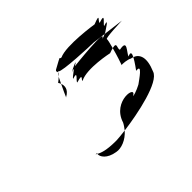

<svg xmlns="http://www.w3.org/2000/svg" viewBox="-98 -814 771 771"><g transform="rotate(-45 287.5 -428.5)"><path d="M121 -263C117 -260 120 -262 122 -263ZM122 -263C125 -264 129 -265 128 -261L127 -260ZM198 -510C197 -508 198 -508 199 -510ZM217 -573C217 -573 221 -568 223 -562C228 -572 232 -581 236 -589C232 -585 225 -579 217 -573ZM199 -510C202 -517 212 -540 223 -562C228 -549 230 -526 199 -510ZM127 -260C125 -245 141 -219 186 -212C211 -207 246 -220 271 -249C246 -246 227 -244 218 -244C161 -244 141 -253 127 -260ZM236 -589C240 -596 244 -601 247 -604C247 -601 244 -597 236 -589ZM249 -617C241 -611 247 -609 247 -604C249 -606 250 -606 251 -605C259 -593 416 -587 433 -587L488 -580C503 -586 517 -593 493 -582C501 -588 554 -619 509 -604C511 -612 557 -643 506 -626C501 -632 542 -658 487 -636C487 -636 346 -658 299 -636C282 -636 313 -652 249 -617ZM271 -542C273 -550 325 -580 286 -564C294 -570 350 -596 312 -573C312 -573 515 -596 468 -573C471 -573 480 -576 488 -580L575 -569C575 -569 476 -566 480 -559C481 -557 477 -538 471 -517C466 -516 458 -513 449 -510C449 -510 340 -534 293 -510C284 -510 324 -536 273 -520C269 -526 315 -556 271 -542ZM271 -249C277 -257 284 -266 289 -276C318 -370 439 -346 392 -323C408 -323 441 -341 441 -341C457 -353 515 -391 473 -386C473 -386 494 -414 504 -433C530 -423 544 -395 519 -336C505 -290 356 -260 271 -249ZM448 -443C450 -446 484 -442 492 -436L504 -433C512 -448 512 -458 492 -448C497 -465 542 -503 487 -492C480 -502 504 -525 471 -517C463 -486 450 -448 448 -443Z"/></g></svg>

Font: bitstorm
Style: obl
Weight: 400
Version: Version 0.2